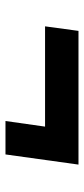

<svg xmlns="http://www.w3.org/2000/svg" viewBox="182 -536 313 718"><g transform="rotate(90 339.0 -176.5)"><path d="M432 -40H557L595 -313H95L78 -188H453Z"/></g></svg>

Font: Mluvka ExtraBold
Style: Italic
Weight: 800
Italic angle: -8°
Designer: Modified by Jiří Krblich, Original typeface by Gumpita Rahayu
Foundry: Gumpita Rahayu & Jiří Krblich
Version: Version 2.000;Glyphs 3.1.1 (3134)